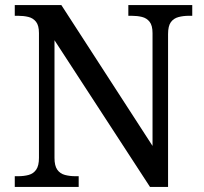

<svg xmlns="http://www.w3.org/2000/svg" viewBox="-20 -734 803 754"><path d="M38 0V-42H51Q74 -42 92.5 -47Q111 -52 122 -67.5Q133 -83 133 -114V-604Q133 -634 121.5 -648.5Q110 -663 91.5 -667.5Q73 -672 51 -672H38V-714H221L579 -161V-604Q579 -634 567.5 -648.5Q556 -663 537.5 -667.5Q519 -672 497 -672H484V-714H735V-672H722Q700 -672 681 -667Q662 -662 651 -647Q640 -632 640 -600V0H569L194 -576V-114Q194 -83 205 -67.5Q216 -52 235 -47Q254 -42 276 -42H289V0Z"/></svg>

Font: Noto Serif Telugu
Style: Regular
Weight: 400
Designer: Jelle Bosma - Monotype Design Team
Foundry: Monotype Imaging Inc.
Version: Version 2.003